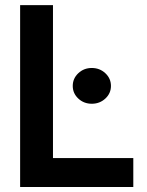

<svg xmlns="http://www.w3.org/2000/svg" viewBox="-20 -748 589 768"><path d="M60.5 0V-727.5H191.9V-115.7H513.2V0ZM347.2 -333Q315.4 -333 293.2 -353.8Q271 -374.5 271 -404.3Q271 -434.1 293.2 -455.1Q315.4 -476.1 347.2 -476.1Q378.9 -476.1 401.4 -455.1Q423.8 -434.1 423.8 -404.3Q423.8 -374.5 401.4 -353.8Q378.9 -333 347.2 -333Z"/></svg>

Font: Inter Display Semi Bold
Style: Regular
Weight: 600
Designer: Rasmus Andersson
Foundry: rsms
Version: Version 4.000;git-37864ae